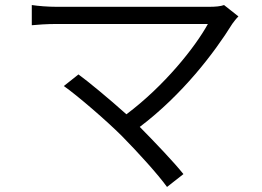

<svg xmlns="http://www.w3.org/2000/svg" viewBox="-20 -700 1040 761"><path d="M463 -161C527 -96 606 -9 642 41L707 -10C667 -60 594 -136 534 -197C703 -325 829 -490 901 -606C907 -614 915 -625 925 -635L868 -680C855 -675 834 -673 809 -673C710 -673 254 -673 205 -673C170 -673 133 -676 106 -680V-600C125 -602 166 -605 205 -605C259 -605 714 -605 804 -605C754 -514 633 -361 481 -247C412 -309 327 -379 291 -405L233 -359C286 -322 403 -221 463 -161Z"/></svg>

Font: ChiuKong Gothic MN Normal
Style: Regular
Weight: 350
Designer: Ryoko NISHIZUKA 西塚涼子 (kana, bopomofo & ideographs); Paul D. Hunt (Latin, Greek & Cyrillic); Sandoll Communications 산돌커뮤니
Foundry: Adobe
Version: Version 1.300